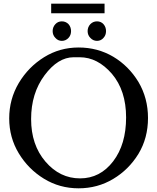

<svg xmlns="http://www.w3.org/2000/svg" viewBox="-20 -1003 854 1043"><path d="M258 -983V-931H548V-983ZM456 -834Q456 -812 471 -797Q486 -781 507 -781Q528 -781 542 -797Q556 -812 556 -834Q556 -856 542 -872Q528 -887 507 -887Q486 -887 471 -872Q456 -856 456 -834ZM266 -834Q266 -812 281 -797Q295 -781 316 -781Q337 -781 352 -797Q366 -812 366 -834Q366 -856 352 -872Q337 -887 316 -887Q295 -887 281 -872Q266 -856 266 -834ZM413 -692Q510 -692 588 -602Q665 -511 665 -365Q665 -219 595 -127Q524 -34 415 -34Q305 -34 227 -125Q149 -216 149 -356Q149 -496 222 -594Q295 -692 380 -692ZM82 -170Q134 -84 219 -32Q304 20 407 20Q510 20 595 -31Q679 -81 732 -167Q784 -253 784 -362Q784 -470 732 -558Q679 -645 595 -695Q510 -745 407 -745Q304 -745 219 -692Q134 -639 82 -552Q30 -464 30 -360Q30 -256 82 -170Z"/></svg>

Font: Sawarabi Mincho
Style: Regular
Weight: 400
Version: Version 1.082; ttfautohint (v1.8.4.7-5d5b)